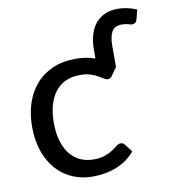

<svg xmlns="http://www.w3.org/2000/svg" viewBox="-80 -769 745 843"><g transform="rotate(-10 292.5 -347.0)"><path d="M449.5 -449 424.5 -414Q420.5 -408.5 416.2 -405.5Q412 -402.5 404.5 -402.5Q396.5 -402.5 387.5 -408.8Q378.5 -415 365.5 -422.2Q352.5 -429.5 333.5 -435.8Q314.5 -442 287 -442Q250.5 -442 222.5 -429Q194.5 -416 175.8 -391.5Q157 -367 147.5 -332.5Q138 -298 138 -254.5Q138 -209.5 148.2 -174.5Q158.5 -139.5 177.2 -115.5Q196 -91.5 222.8 -79Q249.5 -66.5 282.5 -66.5Q314.5 -66.5 335 -74.2Q355.5 -82 369 -91Q382.5 -100 391.8 -107.8Q401 -115.5 410.5 -115.5Q422.5 -115.5 428.5 -106.5L455.5 -72Q438 -51 416.5 -36Q395 -21 370.5 -11.5Q346 -2 319.5 2.5Q293 7 265.5 7Q218 7 177 -10.5Q136 -28 105.8 -61.5Q75.5 -95 58.2 -143.8Q41 -192.5 41 -254.5Q41 -311 56.8 -358.8Q72.5 -406.5 103 -441.5Q133.5 -476.5 178.2 -496Q223 -515.5 281 -515.5Q305 -515.5 326.5 -512Q348 -508.5 367 -501.5V-541.5Q367 -572.5 374.2 -601.2Q381.5 -630 397.5 -651.8Q413.5 -673.5 439 -686.5Q464.5 -699.5 501.5 -699.5Q521.5 -699.5 542 -695.2Q562.5 -691 585 -681.5L574.5 -640Q571.5 -628.5 565 -624.8Q558.5 -621 553 -621Q546.5 -621 534.8 -624.8Q523 -628.5 507 -628.5Q474.5 -628.5 462 -606.5Q449.5 -584.5 449.5 -546Z"/></g></svg>

Font: Lato Medium
Style: Regular
Weight: 500
Designer: Lukasz Dziedzic
Foundry: tyPoland Lukasz Dziedzic
Version: Version 2.006; 2014-01-15